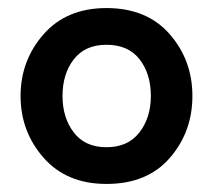

<svg xmlns="http://www.w3.org/2000/svg" viewBox="-20 -554 528 476"><path d="M244 -534Q344 -534 400.5 -469.5Q457 -405 457 -316Q457 -227 401 -162.5Q345 -98 244 -98Q145 -98 88 -163Q31 -228 31 -316Q31 -404 88 -469Q145 -534 244 -534ZM135 -316Q135 -262 163 -225.5Q191 -189 244 -189Q297 -189 325.5 -225.5Q354 -262 354 -316Q354 -371 326 -407Q298 -443 244 -443Q191 -443 163 -407Q135 -371 135 -316Z"/></svg>

Font: LT Superior Semi-bold
Style: Regular
Weight: 600
Designer: Daniel Lyons
Foundry: LyonsType
Version: Version 1.0